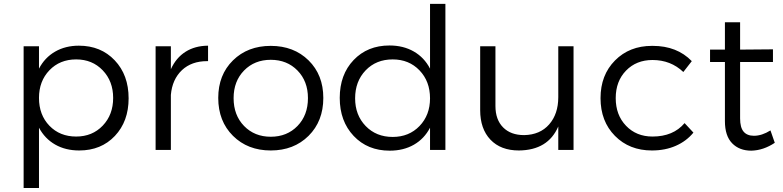

<svg xmlns="http://www.w3.org/2000/svg" viewBox="-20 -762 3981 976"><path d="M100.1 193.8V-526.9H178.2V-413.1Q207.5 -469.2 260 -499.5Q312.5 -529.8 380.9 -529.8Q492.7 -529.8 563.2 -455.3Q633.8 -380.9 633.8 -262.2Q633.8 -145 564 -71Q494.1 2.9 382.8 2.9Q313 2.9 260.5 -27.1Q208 -57.1 178.2 -112.8V193.8ZM178.2 -264.2Q178.2 -177.7 231.2 -122.8Q284.2 -67.9 367.2 -67.9Q449.2 -67.9 502.2 -123.3Q555.2 -178.7 555.2 -264.2Q555.2 -349.1 502.2 -404.5Q449.2 -460 367.2 -460Q284.2 -460 231.2 -404.8Q178.2 -349.6 178.2 -264.2Z M771 0V-526.9H848.6V-410.2Q875 -468.3 923.1 -498.8Q971.2 -529.3 1037.6 -529.8V-451.2Q1035.2 -451.2 1032.7 -451.2Q954.1 -451.2 905.3 -405.8Q855.5 -358.9 848.6 -279.8V0Z M1089.4 -264.2Q1089.4 -381.3 1164.3 -455.1Q1239.3 -528.8 1356.4 -528.8Q1473.6 -528.8 1548.6 -455.1Q1623.5 -381.3 1623.5 -264.2Q1623.5 -146 1548.6 -71.5Q1473.6 2.9 1356.4 2.9Q1239.3 2.9 1164.3 -71.5Q1089.4 -146 1089.4 -264.2ZM1167.5 -263.2Q1167.5 -176.3 1220.7 -121.6Q1273.9 -66.9 1356.4 -66.9Q1439 -66.9 1492.2 -121.6Q1545.4 -176.3 1545.4 -263.2Q1545.4 -349.1 1492.2 -403.6Q1439 -458 1356.4 -458Q1273.9 -458 1220.7 -403.6Q1167.5 -349.1 1167.5 -263.2Z M1707 -264.2Q1707 -382.8 1777.6 -456.8Q1848.1 -530.8 1960 -530.8Q2030.3 -530.8 2083.5 -500.2Q2136.7 -469.7 2166 -413.1V-742.2H2244.1V0H2166V-112.8Q2136.7 -56.6 2084 -26.4Q2031.2 3.9 1960.9 3.9Q1848.6 3.9 1777.8 -71Q1707 -146 1707 -264.2ZM1785.2 -262.2Q1785.2 -176.8 1838.9 -121.3Q1892.6 -65.9 1976.1 -65.9Q2059.1 -65.9 2112.5 -121.3Q2166 -176.8 2166 -262.2Q2166 -348.6 2112.5 -404.3Q2059.1 -460 1976.1 -460Q1892.1 -460 1838.6 -404.3Q1785.2 -348.6 1785.2 -262.2Z M2420.9 -202.1V-526.9H2498.5V-223.1Q2498.5 -153.8 2537.4 -114.5Q2576.2 -75.2 2644.5 -75.2Q2725.1 -76.7 2771.5 -129.6Q2817.9 -182.6 2817.9 -268.1V-526.9H2895.5V0H2817.9V-119.1Q2766.1 1.5 2617.7 2.9Q2525.4 2.9 2473.1 -52Q2420.9 -106.9 2420.9 -202.1Z M3032.7 -263.2Q3032.7 -380.4 3106.2 -454.6Q3179.7 -528.8 3293.9 -528.8Q3296.4 -528.8 3298.3 -528.8Q3421.4 -528.8 3496.6 -451.2L3453.6 -396Q3389.6 -457 3296.9 -457Q3214.8 -457 3162.4 -403.1Q3109.9 -349.1 3109.9 -263.2Q3109.9 -177.2 3162.4 -122.6Q3214.8 -67.9 3296.9 -67.9Q3402.3 -67.9 3460 -136.2L3504.9 -87.9Q3469.2 -44.4 3415.3 -20.8Q3361.3 2.9 3293.9 2.9Q3179.2 2.9 3106 -71.3Q3032.7 -145.5 3032.7 -263.2Z M3589.4 -446.8V-509.8H3665V-648.9H3742.2V-509.8L3909.2 -511.2V-446.8H3742.2V-160.2Q3742.2 -113.8 3760 -92.8Q3777.8 -71.8 3812.5 -71.8Q3853 -71.8 3896.5 -99.1L3918.5 -36.1Q3860.8 2.4 3799.3 3.9Q3738.3 3.9 3701.7 -33.7Q3665 -71.3 3665 -146V-446.8Z"/></svg>

Font: Montserrat Light
Style: Regular
Weight: 300
Designer: Julieta Ulanovsky
Foundry: Julieta Ulanovsky
Version: Version 1.000;PS 002.000;hotconv 1.0.70;makeotf.lib2.5.58329